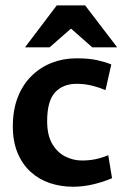

<svg xmlns="http://www.w3.org/2000/svg" viewBox="-20 -683 458 718"><path d="M252.7 15.3Q206.8 15.3 166.1 1.5Q125.3 -12.3 94.5 -40.4Q63.6 -68.5 45.8 -111.1Q28 -153.6 28 -210Q28 -272.6 46.8 -320.1Q65.5 -367.5 98.7 -399.8Q131.8 -432 174.4 -448.4Q217.1 -464.9 265.8 -464.9Q312.7 -464.9 343.4 -458Q374 -451.1 396.2 -442L374.5 -346Q352.5 -355.6 324.6 -362.6Q296.8 -369.6 267.2 -369.6Q215.3 -369.6 185.8 -337.4Q156.3 -305.1 156.3 -230.1Q156.3 -177.5 175.4 -144.9Q194.6 -112.4 224.4 -97.6Q254.3 -82.8 286 -82.8Q313.5 -82.8 337.1 -87.7Q360.7 -92.6 384.8 -102.6L399 -16.7Q368.8 -3.5 330.5 5.9Q292.3 15.3 252.7 15.3ZM73.4 -505.9 192.3 -662.9H298.3L418.3 -505.9H325.2L245.5 -576.1L165.4 -505.9Z"/></svg>

Font: Ancizar Sans Thin
Style: Regular
Weight: 100
Designer: Cesar Puertas, Viviana Monsalve, Julian Moncada, Julian Prieto, Jose Castro, Mariel Hernandez, Felipe Aragon, Sara Alarc
Version: Version 8.100